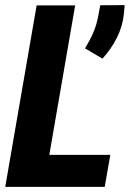

<svg xmlns="http://www.w3.org/2000/svg" viewBox="-20 -732 508 752"><path d="M412.1 -125.5 390.1 0H101.1L122.6 -125.5ZM274.4 -710.9 151.4 0H0.5L123.5 -710.9ZM468.3 -711.9 465.3 -678.2Q460.4 -628.9 437.7 -584Q415 -539.1 381.3 -502.4L313 -542.5Q331.5 -572.8 345 -603.5Q358.4 -634.3 364.7 -668.9L372.6 -711.4Z"/></svg>

Font: Roboto Condensed ExtraBold
Style: Italic
Weight: 800
Italic angle: -12°
Designer: Christian Robertson
Foundry: Google
Version: Version 3.008; 2023